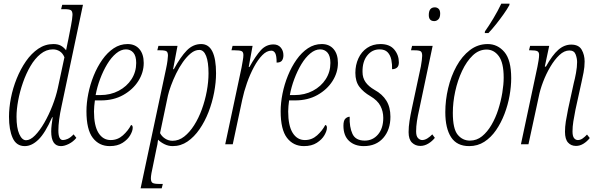

<svg xmlns="http://www.w3.org/2000/svg" viewBox="-20 -786 3260 1046"><path d="M115 10Q69 10 49 -34.5Q29 -79 29 -150Q29 -198 39.5 -252Q50 -306 71 -358Q92 -410 121.5 -452.5Q151 -495 188.5 -520.5Q226 -546 271 -546Q295 -546 311 -537.5Q327 -529 340 -512Q343 -527 346.5 -544Q350 -561 353 -575L367 -647Q370 -662 372.5 -680Q375 -698 375 -705Q375 -725 366 -730.5Q357 -736 331 -736H313L319 -760H432L315 -206Q307 -170 302.5 -136Q298 -102 298 -75Q298 -23 323 -23Q334 -23 349 -29.5Q364 -36 381 -54L396 -35Q379 -14 355 -2Q331 10 312 10Q259 10 259 -70Q259 -87 261.5 -107Q264 -127 267 -147H264Q226 -61 189.5 -25.5Q153 10 115 10ZM122 -22Q145 -22 171 -48.5Q197 -75 221.5 -117.5Q246 -160 265.5 -210Q285 -260 295 -306L331 -474Q322 -496 305.5 -506.5Q289 -517 268 -517Q232 -517 201 -492Q170 -467 146 -426Q122 -385 105 -336Q88 -287 79 -238.5Q70 -190 70 -150Q70 -89 85 -55.5Q100 -22 122 -22Z M578 10Q520 10 485.5 -35Q451 -80 451 -180Q451 -225 461 -275.5Q471 -326 490.5 -374Q510 -422 537.5 -461Q565 -500 599.5 -523Q634 -546 675 -546Q716 -546 739.5 -518.5Q763 -491 763 -443Q763 -391 733.5 -344.5Q704 -298 651.5 -268.5Q599 -239 530 -239H497Q495 -227 493.5 -208.5Q492 -190 492 -179Q492 -101 516.5 -62Q541 -23 583 -23Q621 -23 649.5 -48.5Q678 -74 694 -105Q703 -104 703 -90Q703 -73 689.5 -49.5Q676 -26 648 -8Q620 10 578 10ZM526 -268Q582 -268 626.5 -291.5Q671 -315 696.5 -354.5Q722 -394 722 -443Q722 -481 706.5 -499Q691 -517 666 -517Q639 -517 612.5 -495Q586 -473 564 -436.5Q542 -400 525.5 -356Q509 -312 501 -268Z M885 -413Q890 -436 892.5 -455.5Q895 -475 895 -483Q895 -501 887 -506.5Q879 -512 853 -512H837L843 -536H947L923 -409H927Q964 -477 998 -511.5Q1032 -546 1076 -546Q1117 -546 1137 -505.5Q1157 -465 1157 -387Q1157 -337 1146.5 -282Q1136 -227 1116 -175.5Q1096 -124 1067 -82Q1038 -40 1001.5 -15Q965 10 921 10Q897 10 876 -0.5Q855 -11 841 -25Q840 -13 837.5 0.5Q835 14 832 26L812 124Q808 140 805 158Q802 176 802 185Q802 205 811.5 210.5Q821 216 847 216H867L861 240H746ZM920 -19Q954 -19 983.5 -42Q1013 -65 1037.5 -103.5Q1062 -142 1079.5 -190Q1097 -238 1106.5 -289Q1116 -340 1116 -386Q1116 -448 1103 -481Q1090 -514 1066 -514Q1042 -514 1019.5 -495.5Q997 -477 976.5 -448Q956 -419 939.5 -385Q923 -351 911.5 -319.5Q900 -288 895 -266L852 -61Q861 -43 879.5 -31Q898 -19 920 -19Z M1296 -418Q1299 -436 1302.5 -455Q1306 -474 1306 -486Q1306 -503 1296 -507.5Q1286 -512 1259 -512H1241L1247 -536H1356L1335 -421H1339Q1373 -482 1401.5 -513Q1430 -544 1470 -544Q1495 -544 1509.5 -527Q1524 -510 1524 -485Q1524 -467 1516 -456Q1508 -445 1487 -445Q1487 -482 1479.5 -496Q1472 -510 1458 -510Q1433 -510 1409 -485.5Q1385 -461 1363.5 -421Q1342 -381 1325.5 -334Q1309 -287 1300 -244L1248 0H1207Z M1636 10Q1578 10 1543.5 -35Q1509 -80 1509 -180Q1509 -225 1519 -275.5Q1529 -326 1548.5 -374Q1568 -422 1595.5 -461Q1623 -500 1657.5 -523Q1692 -546 1733 -546Q1774 -546 1797.5 -518.5Q1821 -491 1821 -443Q1821 -391 1791.5 -344.5Q1762 -298 1709.5 -268.5Q1657 -239 1588 -239H1555Q1553 -227 1551.5 -208.5Q1550 -190 1550 -179Q1550 -101 1574.5 -62Q1599 -23 1641 -23Q1679 -23 1707.5 -48.5Q1736 -74 1752 -105Q1761 -104 1761 -90Q1761 -73 1747.5 -49.5Q1734 -26 1706 -8Q1678 10 1636 10ZM1584 -268Q1640 -268 1684.5 -291.5Q1729 -315 1754.5 -354.5Q1780 -394 1780 -443Q1780 -481 1764.5 -499Q1749 -517 1724 -517Q1697 -517 1670.5 -495Q1644 -473 1622 -436.5Q1600 -400 1583.5 -356Q1567 -312 1559 -268Z M1962 10Q1912 10 1881.5 -18.5Q1851 -47 1851 -101Q1851 -130 1862 -140Q1873 -150 1885 -150Q1883 -94 1900 -57Q1917 -20 1967 -20Q2011 -20 2039.5 -53.5Q2068 -87 2068 -144Q2068 -179 2052.5 -209Q2037 -239 1998 -262Q1960 -284 1938 -313Q1916 -342 1916 -389Q1916 -432 1932.5 -468Q1949 -504 1980 -525Q2011 -546 2053 -546Q2103 -546 2128 -516Q2153 -486 2153 -446Q2153 -426 2142.5 -417.5Q2132 -409 2116 -409Q2117 -435 2112 -460Q2107 -485 2092 -501Q2077 -517 2048 -517Q2007 -517 1980.5 -483.5Q1954 -450 1955 -394Q1955 -362 1971.5 -338.5Q1988 -315 2021 -296Q2063 -273 2085 -237.5Q2107 -202 2107 -150Q2107 -79 2068 -34.5Q2029 10 1962 10Z M2346 -671Q2316 -671 2316 -704Q2316 -746 2349 -746Q2361 -746 2369.5 -738Q2378 -730 2378 -712Q2378 -690 2368 -680.5Q2358 -671 2346 -671ZM2270 9Q2243 9 2224.5 -9Q2206 -27 2206 -66Q2206 -95 2211 -127Q2216 -159 2224 -196L2273 -425Q2276 -441 2278 -458Q2280 -475 2280 -482Q2280 -501 2272 -506.5Q2264 -512 2237 -512H2219L2225 -536H2337L2264 -190Q2256 -156 2251.5 -126.5Q2247 -97 2247 -70Q2247 -44 2257.5 -33.5Q2268 -23 2280 -23Q2294 -23 2309 -32.5Q2324 -42 2335 -54L2349 -35Q2334 -16 2313 -3.5Q2292 9 2270 9Z M2536 10Q2469 10 2437.5 -38.5Q2406 -87 2406 -175Q2406 -240 2421.5 -305.5Q2437 -371 2467 -425.5Q2497 -480 2540 -513Q2583 -546 2637 -546Q2691 -546 2728 -502.5Q2765 -459 2765 -360Q2765 -315 2756 -264.5Q2747 -214 2728.5 -165.5Q2710 -117 2682.5 -77Q2655 -37 2618.5 -13.5Q2582 10 2536 10ZM2540 -20Q2577 -20 2606 -43.5Q2635 -67 2657.5 -105.5Q2680 -144 2694.5 -189.5Q2709 -235 2716.5 -280.5Q2724 -326 2724 -363Q2724 -444 2697.5 -480Q2671 -516 2631 -516Q2589 -516 2555.5 -484Q2522 -452 2497.5 -400Q2473 -348 2460 -288Q2447 -228 2447 -171Q2447 -84 2473.5 -52Q2500 -20 2540 -20ZM2621 -606 2622 -615Q2644 -646 2668 -686Q2692 -726 2711 -766H2756L2755 -758Q2743 -736 2723.5 -708.5Q2704 -681 2682.5 -654Q2661 -627 2641 -606Z M3118 9Q3091 9 3074.5 -9.5Q3058 -28 3058 -68Q3058 -95 3062.5 -124Q3067 -153 3075 -192L3106 -334Q3112 -356 3118 -388.5Q3124 -421 3124 -448Q3124 -468 3116 -489.5Q3108 -511 3082 -511Q3054 -511 3027.5 -486Q3001 -461 2978 -422Q2955 -383 2938.5 -339.5Q2922 -296 2915 -259L2859 0H2818L2908 -423Q2911 -438 2914 -456.5Q2917 -475 2917 -487Q2917 -502 2907.5 -507Q2898 -512 2871 -512H2862L2868 -536H2972L2948 -423H2954Q2989 -486 3021.5 -514.5Q3054 -543 3092 -543Q3133 -543 3149 -515Q3165 -487 3165 -451Q3165 -421 3159 -390.5Q3153 -360 3148 -338L3115 -188Q3108 -153 3103.5 -124.5Q3099 -96 3099 -70Q3099 -44 3107.5 -33.5Q3116 -23 3128 -23Q3142 -23 3154.5 -32Q3167 -41 3178 -53L3193 -34Q3178 -15 3158.5 -3Q3139 9 3118 9Z"/></svg>

Font: Noto Serif ExtraCondensed ExtraLight
Style: Italic
Weight: 200
Width: 2
Italic angle: -12°
Designer: Monotype Design Team
Foundry: Monotype Imaging Inc.
Version: Version 2.014; ttfautohint (v1.8.4.7-5d5b)